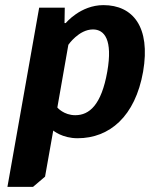

<svg xmlns="http://www.w3.org/2000/svg" viewBox="-20 -530 600 750"><path d="M247 -355C247 -355 288 -415 343 -415C388 -415 421 -375 399 -250C376 -120 329 -80 274 -80C229 -80 204 -110 204 -110ZM9 200H109L156 160L188 -20C188 -20 223 10 283 10C408 10 508 -75 539 -250C569 -425 499 -510 384 -510C294 -510 237 -440 237 -440H232L233 -500H133Z"/></svg>

Font: Scada
Style: Bold Italic
Weight: 700
Designer: Jovanny Lemonad
Foundry: Jovanny Lemonad
Version: Version 3.005